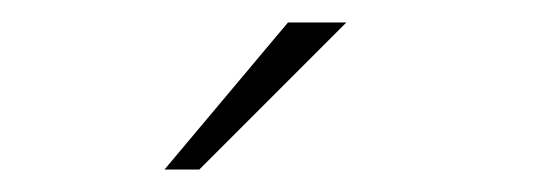

<svg xmlns="http://www.w3.org/2000/svg" viewBox="-20 -720 490 171"><path d="M126.5 -569 236.5 -700H288.5L157.5 -569Z"/></svg>

Font: Trispace Condensed Thin
Style: Regular
Weight: 100
Width: 3
Designer: Tyler Finck
Foundry: Etcetera Type Company
Version: Version 1.210; ttfautohint (v1.8.3)